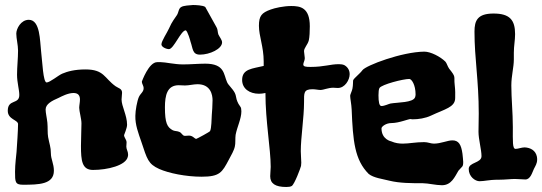

<svg xmlns="http://www.w3.org/2000/svg" viewBox="-20 -730 2163 766"><path d="M490 -105C491 -108 491 -111 491 -114C491 -126 484 -134 484 -145C484 -150 485 -156 485 -162C485 -173 475 -181 475 -191C475 -192 487 -219 487 -232C487 -270 465 -306 465 -333C465 -342 467 -352 467 -360C467 -377 452 -378 441 -386C396 -418 396 -453 321 -453C278 -453 249 -445 228 -436C212 -429 179 -401 166 -401C152 -401 149 -484 144 -525C139 -566 141 -651 95 -651C63 -651 45 -615 45 -596C45 -576 52 -551 52 -528C52 -497 48 -463 48 -432C48 -400 57 -373 57 -351C57 -312 11 -336 11 -288C11 -253 52 -252 52 -235C52 -210 48 -153 46 -124C45 -111 40 -75 40 -45C40 -5 40 7 71 7C134 7 195 6 195 -49C195 -77 183 -95 183 -118C183 -144 177 -155 172 -183C169 -199 171 -220 169 -241C167 -260 162 -280 162 -293C162 -315 187 -328 215 -340C225 -345 251 -359 273 -359C292 -359 299 -349 299 -333C299 -322 296 -309 296 -300C296 -286 305 -256 305 -238C305 -212 303 -179 303 -148C303 -89 307 -52 351 -52C409 -52 483 -70 490 -105Z M942 -297C941 -305 932 -311 927 -325C922 -335 922 -350 917 -359C907 -378 891 -390 886 -402C872 -433 877 -476 799 -476C772 -476 740 -473 710 -473C676 -473 640 -482 622 -482C621 -482 619 -482 618 -482C615 -482 611 -482 607 -482C573 -482 546 -404 546 -405C546 -394 553 -389 553 -378C553 -363 541 -358 534 -343C527 -327 520 -289 520 -268C519 -232 532 -199 544 -164C567 -95 571 -76 615 -56C653 -39 722 -25 784 -25C857 -25 866 -42 893 -93C902 -110 914 -130 917 -146C920 -157 918 -179 920 -192C926 -224 943 -256 943 -286C943 -290 942 -293 942 -297ZM825 -272C824 -257 824 -218 818 -207C817 -204 767 -177 763 -176C756 -176 750 -189 734 -189C728 -189 722 -188 718 -188C707 -188 706 -200 695 -204C685 -208 680 -206 670 -210C647 -222 638 -239 638 -302C638 -350 647 -390 693 -390C701 -390 710 -389 718 -389C734 -389 752 -394 768 -394C821 -394 828 -351 828 -330C828 -309 826 -285 825 -272ZM866 -561C866 -571 856 -582 851 -593C848 -602 849 -613 844 -621C828 -650 799 -702 799 -702C791 -709 759 -710 750 -710C738 -709 712 -708 703 -702C692 -696 693 -681 686 -670C678 -657 667 -646 654 -616C647 -600 624 -566 624 -553C624 -542 644 -534 654 -534C673 -534 702 -609 721 -609C728 -607 740 -566 740 -564C750 -536 747 -512 778 -512C817 -512 866 -535 866 -561Z M1354 -470C1348 -473 1340 -474 1332 -474C1297 -474 1273 -463 1219 -463C1200 -463 1190 -464 1190 -473C1190 -480 1196 -488 1196 -498C1196 -505 1193 -518 1193 -525C1192 -538 1208 -552 1212 -569C1215 -582 1216 -605 1216 -625C1216 -700 1178 -706 1142 -706C1111 -706 1076 -698 1060 -692C1024 -679 1013 -667 1013 -627C1013 -586 1032 -543 1032 -485C1032 -479 1032 -473 1032 -467C988 -456 946 -456 946 -411C946 -376 976 -356 1013 -356C1021 -356 1030 -357 1039 -359C1039 -246 1060 -137 1060 -64C1060 -53 1058 -39 1058 -27C1058 2 1078 16 1122 16C1131 16 1139 15 1144 12C1155 5 1179 -59 1181 -68C1181 -72 1182 -77 1182 -81C1182 -95 1180 -110 1180 -127C1180 -182 1193 -261 1193 -322C1193 -359 1191 -374 1227 -374C1238 -374 1250 -371 1260 -371C1269 -371 1290 -380 1309 -380C1315 -380 1322 -379 1328 -379C1356 -379 1375 -411 1375 -434C1375 -449 1368 -462 1354 -470Z M1825 -117C1820 -153 1810 -170 1785 -170C1765 -170 1739 -157 1711 -157C1698 -157 1688 -163 1672 -163C1638 -163 1612 -157 1587 -157C1572 -157 1557 -159 1541 -166C1541 -166 1502 -173 1502 -218C1502 -225 1520 -239 1541 -239C1573 -239 1610 -256 1619 -255C1622 -254 1624 -254 1627 -254C1649 -254 1677 -258 1700 -269C1755 -295 1796 -302 1796 -339C1796 -357 1797 -365 1794 -392C1790 -427 1801 -420 1772 -456C1766 -464 1762 -479 1757 -484C1737 -504 1698 -524 1673 -524C1583 -523 1440 -469 1426 -450C1416 -436 1393 -419 1389 -410C1388 -407 1389 -390 1386 -376C1384 -366 1377 -353 1377 -348C1377 -337 1382 -315 1383 -293C1388 -167 1395 -92 1451 -36C1471 -20 1507 -16 1534 -9C1575 1 1622 1 1667 1C1688 1 1719 9 1743 9C1781 9 1794 -24 1809 -49C1824 -67 1828 -63 1828 -84C1828 -93 1826 -104 1825 -117ZM1636 -342C1628 -320 1567 -322 1538 -317C1532 -316 1514 -307 1502 -307C1493 -307 1490 -323 1490 -350C1490 -363 1491 -374 1494 -379C1503 -393 1588 -415 1613 -415C1622 -415 1638 -392 1638 -353C1638 -349 1637 -345 1636 -342Z M2122 -105C2117 -130 2096 -141 2073 -142C2061 -142 2047 -136 2037 -136C2024 -136 2026 -166 2026 -223C2026 -281 2020 -337 2020 -389C2020 -428 2030 -461 2030 -493C2030 -502 2030 -511 2030 -520C2030 -547 2035 -569 2035 -594C2035 -650 2014 -676 1949 -676C1885 -676 1873 -648 1873 -604C1873 -495 1890 -411 1890 -277C1890 -252 1889 -228 1889 -204C1889 -174 1901 -133 1901 -107C1901 -79 1850 -83 1850 -56C1850 -25 1876 -7 1893 -7C1911 -7 1936 -13 1961 -13C1964 -13 1968 -13 1971 -13C1995 -13 2018 -16 2034 -16C2047 -16 2064 -14 2076 -14C2097 -14 2104 -44 2110 -56C2116 -68 2123 -78 2123 -93C2123 -96 2123 -100 2122 -105Z"/></svg>

Font: Freckle Face
Style: Regular
Weight: 400
Designer: Astigmatic (AOETI)
Foundry: Astigmatic (AOETI)
Version: Version 1.000